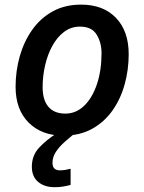

<svg xmlns="http://www.w3.org/2000/svg" viewBox="-20 -569 614 818"><path d="M250 8.8Q157.2 8.8 101.8 -46.9Q46.4 -102.5 46.4 -199.2Q46.4 -266.6 64.2 -329.3Q82 -392.1 117.2 -441.9Q152.3 -491.7 204.6 -520.5Q256.8 -549.3 325.7 -549.3Q419.9 -549.3 474.1 -492.9Q528.3 -436.5 528.3 -337.9Q528.3 -272 511.2 -210Q494.1 -147.9 459.5 -98.6Q424.8 -49.3 372.6 -20.3Q320.3 8.8 250 8.8ZM258.3 -85Q304.2 -85 338.9 -118.7Q373.5 -152.3 393.1 -210.7Q412.6 -269 412.6 -342.8Q412.6 -387.2 391.8 -421.4Q371.1 -455.6 320.8 -455.6Q282.7 -455.6 253.2 -433.3Q223.6 -411.1 203.1 -373.8Q182.6 -336.4 172.1 -290.5Q161.6 -244.6 161.6 -197.3Q161.6 -143.1 186.3 -114Q210.9 -85 258.3 -85ZM212.9 228.5Q168.9 228.5 142.3 205.8Q115.7 183.1 115.7 141.6Q115.7 93.8 146 60.8Q176.3 27.8 221.7 -1L297.9 0Q276.4 17.1 254.4 36.6Q232.4 56.2 218 78.1Q203.6 100.1 203.6 125Q203.6 156.7 235.4 156.7Q247.6 156.7 258.5 154.8Q269.5 152.8 280.8 149.9V218.8Q265.1 223.1 248.5 225.8Q231.9 228.5 212.9 228.5Z"/></svg>

Font: Open Sans SemiBold
Style: Italic
Weight: 600
Italic angle: -12°
Designer: Monotype Design Team
Foundry: Monotype Imaging Inc.
Version: Version 3.003; ttfautohint (v1.8.4)